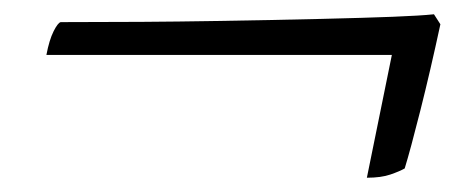

<svg xmlns="http://www.w3.org/2000/svg" viewBox="-20 -423 645 269"><path d="M494 -174 529 -346H45Q49 -367 55 -379Q61 -391 65 -392Q187 -392 277 -393.5Q367 -395 429.5 -396.5Q492 -398 530.5 -399.5Q569 -401 588 -403L597 -389Q583 -324 569 -268.5Q555 -213 547 -187Q540 -183 527 -178.5Q514 -174 494 -174Z"/></svg>

Font: Texturina Medium 12pt ExtraLight
Style: Italic
Weight: 250
Italic angle: -11°
Version: Version 1.002